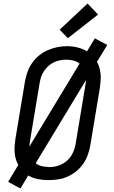

<svg xmlns="http://www.w3.org/2000/svg" viewBox="-20 -1006 640 1081"><path d="M95 55 26 18 83 -77Q74 -93 69 -111Q64 -129 62.5 -147.5Q61 -166 62.5 -185.5Q64 -205 67 -225L121 -550Q126 -577 135.5 -603Q145 -629 161.5 -652.5Q178 -676 201 -694.5Q224 -713 250 -724Q276 -735 302.5 -740.5Q329 -746 357 -746Q387 -746 416 -739Q445 -732 470 -717L514 -790L584 -753L526 -658Q535 -642 540 -624Q545 -606 546.5 -587.5Q548 -569 546.5 -549.5Q545 -530 542 -510L488 -185Q483 -158 473.5 -132Q464 -106 447.5 -82.5Q431 -59 408.5 -41Q386 -23 360 -11.5Q334 0 306.5 4Q279 8 253 8Q223 8 193.5 2.5Q164 -3 139 -18ZM145 -180 428 -648Q413 -660 393.5 -665Q374 -670 353 -670Q335 -670 317.5 -666.5Q300 -663 283 -655Q266 -647 252 -634Q238 -621 227.5 -605.5Q217 -590 211.5 -573Q206 -556 203 -538L149 -213Q148 -205 147 -196.5Q146 -188 145 -180ZM254 -65Q272 -65 290 -68.5Q308 -72 325 -80Q342 -88 356.5 -100.5Q371 -113 381 -129Q391 -145 397 -162Q403 -179 406 -197L460 -522Q461 -530 462.5 -538.5Q464 -547 464 -555L181 -87Q196 -75 215 -70.5Q234 -66 254 -66Q254 -66 254 -65.5Q254 -65 254 -65ZM362 -791 316 -839 473 -986 532 -924Z"/></svg>

Font: Iosevka Etoile Oblique
Style: Regular
Weight: 400
Italic angle: -9°
Designer: Belleve Invis
Foundry: Belleve Invis
Version: Version 15.5.2; ttfautohint (v1.8.4)